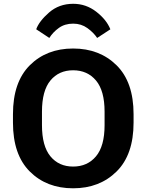

<svg xmlns="http://www.w3.org/2000/svg" viewBox="-20 -982 775 1016"><path d="M48.6 -333.3V-377.7Q48.6 -547.6 137.6 -636.5Q226.6 -725.3 366.9 -725.3Q507.1 -725.3 596.9 -636.5Q686.8 -547.6 686.8 -377.7V-333.3Q686.8 -163.3 596.9 -74.5Q507.1 14.4 366.9 14.4Q226.6 14.4 137.6 -74.5Q48.6 -163.3 48.6 -333.3ZM202.1 -319.6Q202.1 -209 246.8 -154.8Q291.5 -100.6 366.9 -100.6Q442.6 -100.6 488 -154.8Q533.4 -209 533.4 -319.6V-391.1Q533.4 -502 488 -556Q442.6 -610.1 366.9 -610.1Q291.5 -610.1 246.8 -556Q202.1 -502 202.1 -391.1ZM241 -781.2 171.6 -827.1Q187 -869.9 239.7 -915.9Q292.5 -961.9 367.4 -961.9Q435.3 -961.9 489.6 -919.8Q543.9 -877.7 564 -826.9L494.1 -781.2Q475.3 -809.6 442.5 -833.3Q409.7 -856.9 367.4 -856.9Q322.8 -856.9 291.4 -834.2Q260 -811.5 241 -781.2Z"/></svg>

Font: RobotoFlex
Style: Regular
Weight: 400
Designer: Berlow after Robertson
Foundry: Google
Version: Version 2.136